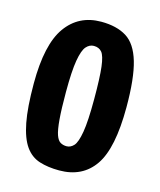

<svg xmlns="http://www.w3.org/2000/svg" viewBox="-86 -573 537 646"><g transform="rotate(15 183.0 -250.0)"><path d="M180 10Q141 10 111 0.5Q81 -9 61.5 -36.5Q42 -64 32 -115.5Q22 -167 22 -251Q22 -387 66 -448.5Q110 -510 188 -510Q242 -510 276.5 -488.5Q311 -467 327.5 -411Q344 -355 344 -254Q344 -111 302.5 -50.5Q261 10 180 10ZM183 -75Q197 -75 208 -87Q219 -99 225.5 -137Q232 -175 232 -252Q232 -327 227.5 -364Q223 -401 213 -413Q203 -425 185 -425Q170 -425 158.5 -412Q147 -399 140.5 -361.5Q134 -324 134 -251Q134 -192 137 -156Q140 -120 146 -103Q152 -86 161.5 -80.5Q171 -75 183 -75Z"/></g></svg>

Font: Yanone Kaffeesatz SemiBold
Style: Regular
Weight: 600
Designer: Yanone (Cyrillic: Daniel Pouzeot, Huerta Tipografica, and Cyreal)
Foundry: Yanone
Version: Version 2.003